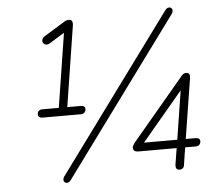

<svg xmlns="http://www.w3.org/2000/svg" viewBox="-52 -781 982 858"><g transform="rotate(-5 438.5 -352.5)"><path d="M131 -282Q111 -282 111 -298Q111 -308 117 -313.5Q123 -319 133 -319H207L262 -669L293 -672L192 -610Q182 -604 174 -606Q166 -608 162 -614.5Q158 -621 160.5 -629.5Q163 -638 173 -644L261 -698Q268 -703 274 -705Q280 -707 287 -707Q293 -707 296.5 -704Q300 -701 301.5 -695.5Q303 -690 302 -682L245 -319H305Q325 -319 325 -304Q325 -294 319 -288Q313 -282 303 -282ZM232 7Q227 14 221 16.5Q215 19 210 17.5Q205 16 202 12Q199 8 199.5 1.5Q200 -5 205 -12L719 -712Q724 -719 730 -721.5Q736 -724 741 -722.5Q746 -721 749 -717Q752 -713 751.5 -706.5Q751 -700 746 -693ZM721 3Q711 3 707 -3Q703 -9 704 -20L716 -94H543Q533 -94 527 -98.5Q521 -103 521 -113Q521 -118 524 -123Q527 -128 531 -134L764 -411Q769 -418 774.5 -421.5Q780 -425 787 -425Q796 -425 800.5 -419Q805 -413 803 -402L760 -131H804Q814 -131 819 -127Q824 -123 824 -116Q824 -106 818 -100Q812 -94 802 -94H754L742 -16Q741 -7 735.5 -2Q730 3 721 3ZM722 -131 759 -367H771L560 -116L559 -131Z"/></g></svg>

Font: Nunito ExtraLight
Style: Italic
Weight: 200
Italic angle: -9°
Designer: Vernon Adams
Foundry: Vernon Adams
Version: Version 3.602